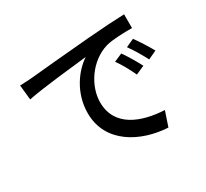

<svg xmlns="http://www.w3.org/2000/svg" viewBox="-150 -950 1300 1212"><g transform="rotate(-30 500.0 -344.5)"><path d="M734 -519 674 -493C705 -450 729 -405 753 -354L816 -382C795 -424 758 -485 734 -519ZM844 -562 785 -535C816 -492 842 -448 868 -398L930 -427C907 -469 869 -529 844 -562ZM80 -663 91 -555C201 -578 443 -602 529 -612C449 -560 362 -445 362 -297C362 -79 565 25 758 35L794 -72C631 -80 464 -139 464 -318C464 -435 551 -570 682 -609C733 -623 819 -624 873 -624V-724C806 -722 707 -716 601 -707C420 -692 245 -675 172 -668C153 -666 119 -664 80 -663Z"/></g></svg>

Font: Noto Sans T Chinese Medium
Style: Regular
Weight: 500
Designer: Ryoko NISHIZUKA (kana & ideographs); Paul D. Hunt (Latin, Greek & Cyrillic); Wenlong ZHANG (bopomofo); Sandoll Communica
Foundry: Adobe Systems Incorporated
Version: Version 1.000;PS 1;hotconv 1.0.78;makeotf.lib2.5.61930